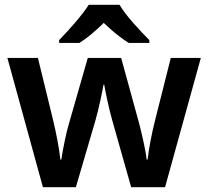

<svg xmlns="http://www.w3.org/2000/svg" viewBox="-20 -786 873 805"><path d="M481 -766H352C324 -721 265 -656 228 -618V-606H313C348 -628 380 -656 415 -690C451 -656 485 -627 520 -606H606V-618C569 -655 507 -721 481 -766ZM451 -280 530 -1H672L822 -543H696L631 -285C617 -231 603 -158 599 -117H595C590 -161 574 -227 563 -270L488 -543H348L270 -271C259 -237 243 -157 237 -117H233C229 -161 215 -231 202 -285L139 -543H11L160 -1H298L379 -277C395 -333 409 -401 414 -431H417C422 -401 436 -333 451 -280Z"/></svg>

Font: Noto Sans Georgian SemiBold
Style: Regular
Weight: 600
Designer: Monotype Design Team, Akaki Razmadze
Foundry: Google LLC
Version: Version 2.005